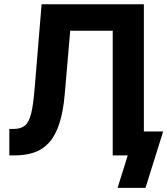

<svg xmlns="http://www.w3.org/2000/svg" viewBox="-20 -748 805 924"><path d="M24.9 0V-127.4H44.4Q80.1 -127.4 99.9 -143.6Q119.6 -159.7 130.1 -202.4Q140.6 -245.1 147 -326.2L180.2 -727.5H672.4V0H522.5V-600.1H317.9L291.5 -293.9Q284.2 -210 265.6 -153.3Q247.1 -96.7 217.3 -63Q187.5 -29.3 145.3 -14.6Q103 0 48.3 0ZM545.9 156.2 594.7 0H555.2V-115.2H765.1L680.2 156.2Z"/></svg>

Font: Inter 28pt
Style: Bold
Weight: 700
Designer: Rasmus Andersson
Foundry: rsms
Version: Version 4.001;git-66647c0bb